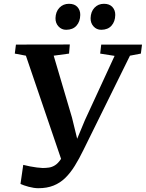

<svg xmlns="http://www.w3.org/2000/svg" viewBox="-20 -978 768 1012"><path d="M182 14Q159 14 131.2 6.5Q103.5 -1 88 -8.5L102.5 -109Q119.5 -104.5 138.2 -101Q157 -97.5 174.2 -95.2Q191.5 -93 205 -92.5Q221.5 -92.5 237.8 -94.8Q254 -97 269.8 -106.8Q285.5 -116.5 300.2 -138.2Q315 -160 328 -199.5L311.5 -112.5L116.5 -684.5L58 -695.5L64 -743L348 -743.5L344 -695.5L263 -684.5L359.5 -358L400.5 -190.5L364.5 -193L427.5 -344.5L584 -683.5L508 -695.5L513.5 -743H728.5L722.5 -695.5L665 -684.5L420.5 -189Q397.5 -141.5 374.2 -104Q351 -66.5 323.8 -40Q296.5 -13.5 262 0.2Q227.5 14 182 14ZM328.5 -821Q304.5 -821 288.2 -838.8Q272 -856.5 272.5 -882.5Q273.5 -916.5 293.2 -937.2Q313 -958 343.5 -958Q373 -958 388.2 -941Q403.5 -924 403 -899Q402.5 -864.5 383.2 -842.8Q364 -821 328.5 -821ZM513.5 -821Q489 -821 473 -838.8Q457 -856.5 457.5 -882.5Q458.5 -916.5 478 -937.2Q497.5 -958 528 -958Q557 -958 572.5 -941Q588 -924 587.5 -899Q587 -864.5 567.8 -842.8Q548.5 -821 513.5 -821Z"/></svg>

Font: Merriweather SemiBold
Style: Italic
Weight: 600
Italic angle: -7.8°
Version: Version 2.101